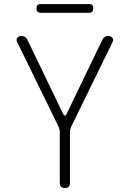

<svg xmlns="http://www.w3.org/2000/svg" viewBox="-20 -917 640 947"><path d="M300 10Q287 10 281 4Q275 -2 275 -15V-260Q275 -270 273 -279.5Q271 -289 266 -298L64 -711Q61 -717 62 -722.5Q63 -728 66.5 -731.5Q70 -735 75 -737.5Q80 -740 86 -740Q94 -740 102 -735.5Q110 -731 115 -721L291 -356Q296 -347 300 -347Q304 -347 309 -356L485 -721Q490 -731 498 -735.5Q506 -740 514 -740Q520 -740 525 -737.5Q530 -735 533.5 -731.5Q537 -728 538 -722.5Q539 -717 536 -711L334 -298Q329 -289 327 -279.5Q325 -270 325 -260V-15Q325 -2 319 4Q313 10 300 10ZM181 -854Q170 -854 165 -859.5Q160 -865 160 -876Q160 -887 165 -892Q170 -897 181 -897H419Q430 -897 435 -892Q440 -887 440 -876Q440 -865 435 -859.5Q430 -854 419 -854Z"/></svg>

Font: Maple Mono NL Thin
Style: Regular
Weight: 250
Monospace: yes
Designer: subframe7536
Version: Version 7.000